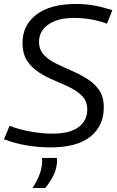

<svg xmlns="http://www.w3.org/2000/svg" viewBox="-33 -730 587 964"><path d="M531 -679 504 -611Q427 -640 337 -640Q257 -640 210 -607Q163 -574 163 -520Q163 -481 186.5 -455.5Q210 -430 247.5 -411.5Q285 -393 326.5 -375Q368 -357 405 -334Q442 -311 465.5 -276.5Q489 -242 488 -189Q488 -99 421.5 -44.5Q355 10 220 10Q158 10 98 -0.5Q38 -11 -13 -31L15 -98Q63 -80 119.5 -69.5Q176 -59 232 -59Q318 -59 361.5 -92Q405 -125 405 -179Q405 -220 381.5 -245.5Q358 -271 321 -289.5Q284 -308 242.5 -325Q201 -342 164 -365.5Q127 -389 103.5 -424.5Q80 -460 80 -515Q80 -603 149.5 -656.5Q219 -710 349 -710Q398 -710 441.5 -702Q485 -694 531 -679ZM177 63H253Q254 75 253 89Q249 125 233 155.5Q217 186 194 214H130Q172 151 178 94Q180 77 177 63Z"/></svg>

Font: Georama
Style: Italic
Weight: 400
Italic angle: -9°
Designer: Jean-Baptiste Levee
Foundry: Production Type
Version: Version 1.000